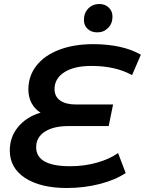

<svg xmlns="http://www.w3.org/2000/svg" viewBox="-20 -931 725 961"><path d="M253 -485Q253 -448 281 -428Q309 -408 361 -408H546L524 -300H322Q248 -300 204.5 -272Q161 -244 161 -194Q161 -99 331 -99Q402 -99 465.5 -117Q529 -135 571 -165L609 -65Q557 -30 478.5 -10Q400 10 315 10Q183 10 106 -40Q29 -90 29 -178Q29 -245 70.5 -295.5Q112 -346 183 -367Q154 -385 138 -415Q122 -445 122 -483Q122 -551 162.5 -602.5Q203 -654 276.5 -682Q350 -710 447 -710Q519 -710 580 -696.5Q641 -683 685 -657L641 -555Q558 -601 438 -601Q351 -601 302 -569.5Q253 -538 253 -485ZM400 -831Q400 -866 422 -888.5Q444 -911 477 -911Q506 -911 524.5 -893Q543 -875 543 -848Q543 -813 521 -791Q499 -769 467 -769Q437 -769 418.5 -786.5Q400 -804 400 -831Z"/></svg>

Font: Montserrat Alternates SemiBold
Style: Italic
Weight: 600
Italic angle: -11.3°
Designer: Julieta Ulanovsky
Foundry: Julieta Ulanovsky
Version: Version 7.200